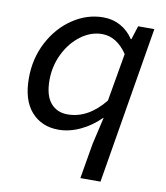

<svg xmlns="http://www.w3.org/2000/svg" viewBox="-85 -620 786 911"><g transform="rotate(10 307.5 -164.0)"><path d="M393 51 423 -79H421Q378 -36 325.5 -11.5Q273 13 221 13Q140 13 90.5 -42.5Q41 -98 41 -204Q41 -299 82.5 -378Q124 -457 193 -503Q262 -549 340 -549Q386 -549 423.5 -528Q461 -507 485 -470H488L509 -536H587L461 221H364ZM429 -164 469 -395Q418 -470 348 -470Q294 -470 245.5 -434Q197 -398 168 -338.5Q139 -279 139 -212Q139 -138 169.5 -102Q200 -66 251 -66Q350 -66 429 -164Z"/></g></svg>

Font: Nebula Sans Medium
Style: Regular
Weight: 500
Italic angle: -9°
Designer: Paul D. Hunt for Adobe (as Source Sans)
Foundry: Nebula Entertainment & Broadcasting LLC
Version: Version 1.010